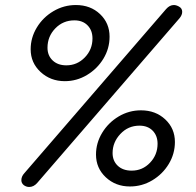

<svg xmlns="http://www.w3.org/2000/svg" viewBox="-20 -732 779 764"><path d="M65 -15Q65 -30 77 -43L641 -696Q655 -712 672 -712Q681 -712 692 -706Q705 -699 705 -685Q705 -672 694 -659L128 -4Q114 12 96 12Q85 12 75 5Q65 -3 65 -15ZM102 -536Q102 -582 126.5 -622.5Q151 -663 192.5 -687.5Q234 -712 282 -712Q340 -712 378 -676Q416 -640 416 -586Q416 -539 391.5 -498.5Q367 -458 326 -433.5Q285 -409 238 -409Q181 -409 141.5 -445.5Q102 -482 102 -536ZM348 -579Q348 -611 328.5 -631Q309 -651 276 -651Q231 -651 200 -619Q169 -587 169 -542Q169 -511 189.5 -491.5Q210 -472 244 -472Q287 -472 317.5 -503.5Q348 -535 348 -579ZM362 -117Q362 -163 386.5 -203.5Q411 -244 452 -268.5Q493 -293 541 -293Q599 -293 637.5 -257Q676 -221 676 -167Q676 -120 651.5 -79.5Q627 -39 586 -14.5Q545 10 497 10Q440 10 401 -26.5Q362 -63 362 -117ZM607 -160Q607 -192 587.5 -212Q568 -232 535 -232Q490 -232 459 -199Q428 -166 428 -123Q428 -92 448.5 -72.5Q469 -53 504 -53Q547 -53 577 -84.5Q607 -116 607 -160Z"/></svg>

Font: Kodchasan
Style: Italic
Weight: 400
Italic angle: -10°
Version: Version 1.000; ttfautohint (v1.6)